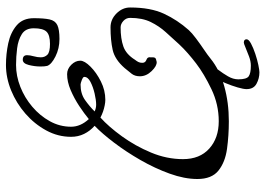

<svg xmlns="http://www.w3.org/2000/svg" viewBox="-140 -550 869 628"><g transform="rotate(-90 294.0 -236.5)"><path d="M583 -245Q583 -178 562.5 -134Q542 -90 509 -53Q500 -43 482 -29.5Q464 -16 445.5 -3.5Q427 9 416 18Q379 48 325.5 63Q272 78 211 78Q164 78 120.5 72Q77 66 49.5 44Q22 22 22 -25Q22 -67 39.5 -115.5Q57 -164 84 -211Q111 -258 141 -297.5Q171 -337 196 -361Q179 -376 169.5 -395.5Q160 -415 160 -438Q160 -481 181 -519.5Q202 -558 236 -587.5Q270 -617 311.5 -634Q353 -651 395 -651Q431 -651 466 -643.5Q501 -636 524.5 -616Q548 -596 548 -560Q548 -527 544 -508.5Q540 -490 525.5 -483Q511 -476 480 -476Q449 -476 423 -489Q397 -502 392 -516Q391 -520 390.5 -525.5Q390 -531 390 -538Q390 -557 395 -576.5Q400 -596 412 -596Q427 -596 427 -582Q427 -573 423.5 -560.5Q420 -548 420 -537Q420 -524 428.5 -515.5Q437 -507 464 -507Q493 -507 504 -518.5Q515 -530 515 -560Q515 -587 496 -599Q477 -611 449.5 -614.5Q422 -618 395 -618Q359 -618 323.5 -604Q288 -590 258.5 -565Q229 -540 211 -507.5Q193 -475 193 -438Q193 -407 218 -380Q236 -395 261 -411.5Q286 -428 313 -439.5Q340 -451 365 -451Q382 -451 395.5 -437.5Q409 -424 409 -408Q409 -394 389.5 -374.5Q370 -355 341 -340.5Q312 -326 281 -326Q277 -326 272.5 -326.5Q268 -327 263 -328Q242 -332 223 -342Q193 -315 161.5 -271.5Q130 -228 108.5 -176.5Q87 -125 87 -72Q87 -17 121.5 14Q156 45 211 45Q266 45 316 21Q366 -3 400 -29Q417 -42 433 -56Q449 -70 463 -85Q483 -107 502.5 -128.5Q522 -150 535.5 -177.5Q549 -205 549 -245Q549 -258 539 -267Q529 -276 518 -276Q481 -276 455.5 -267Q430 -258 412 -229Q408 -224 405 -218.5Q402 -213 402 -205Q402 -195 412 -191.5Q422 -188 420 -178V-170Q420 -166 418 -163Q416 -160 405 -158Q392 -157 375 -174.5Q358 -192 358 -213Q358 -229 366 -239.5Q374 -250 385 -263Q413 -295 444.5 -302Q476 -309 518 -309Q544 -309 563.5 -289.5Q583 -270 583 -245ZM331 -407Q301 -407 280.5 -392.5Q260 -378 243 -361Q254 -356 265 -356Q280 -356 301.5 -361Q323 -366 339.5 -374.5Q356 -383 356 -395Q356 -399 345.5 -403Q335 -407 331 -407ZM479 136Q479 143 465 150.5Q451 158 431.5 164.5Q412 171 395 174.5Q378 178 371 178Q351 178 333.5 168.5Q316 159 316 136Q316 126 321.5 107Q327 88 335.5 67.5Q344 47 355.5 32.5Q367 18 379 18Q381 19 384.5 22.5Q388 26 388 29Q388 32 378 45Q368 58 358 75Q348 92 348 109Q348 136 358 143Q368 150 393 150Q407 150 423 144Q439 138 452 132.5Q465 127 468 127Q479 127 479 136Z"/></g></svg>

Font: Ingrid Darling
Style: Regular
Weight: 400
Designer: Robert E. Leuschke
Foundry: Robert E. Leuschke
Version: Version 1.010; ttfautohint (v1.8.3)